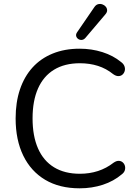

<svg xmlns="http://www.w3.org/2000/svg" viewBox="-20 -966 713 994"><path d="M392.3 8.9Q288.1 8.9 214.1 -35Q140.1 -79 100.5 -160.2Q60.9 -241.5 60.9 -353Q60.9 -436.5 83.3 -503Q105.7 -569.5 148.3 -616.5Q190.9 -663.5 252.7 -688.7Q314.5 -713.9 392.3 -713.9Q454.2 -713.9 510.1 -696.2Q566 -678.5 606.5 -645.1Q620.1 -635.3 624.5 -622.6Q628.8 -609.9 625.6 -598.5Q622.4 -587.1 613.9 -579.6Q605.3 -572.1 592.9 -572Q580.5 -571.8 566 -582.1Q530.2 -611.1 487 -624.9Q443.9 -638.6 393.6 -638.6Q314.7 -638.6 259.8 -605.1Q205 -571.6 176.8 -507.9Q148.6 -444.1 148.6 -353Q148.6 -261.8 176.8 -197.6Q205 -133.4 259.8 -99.9Q314.7 -66.4 393.6 -66.4Q443.3 -66.4 487.2 -80.6Q531.1 -94.9 568.3 -123.9Q582.9 -133.7 594.8 -133.3Q606.8 -132.9 615 -125.8Q623.3 -118.8 626.5 -107.9Q629.7 -96.9 626.4 -85Q623 -73.1 610.9 -63.8Q568.8 -27.9 512.5 -9.5Q456.2 8.9 392.3 8.9ZM421.8 -769.4Q413.5 -760.1 403.2 -759.4Q393 -758.6 384.9 -764.2Q376.9 -769.8 374.4 -779Q372 -788.3 378.9 -798.6L468 -928.5Q476.4 -941.2 487.6 -944.2Q498.9 -947.2 509.6 -943.5Q520.4 -939.9 527.2 -931.8Q534.1 -923.8 534.6 -913.2Q535 -902.7 525.7 -891.9Z"/></svg>

Font: Nunito ExtraLight
Style: Regular
Weight: 200
Designer: Vernon Adams
Foundry: Vernon Adams
Version: Version 3.602